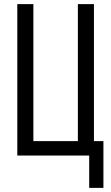

<svg xmlns="http://www.w3.org/2000/svg" viewBox="-20 -755 540 932"><path d="M413 157V0H64V-735H142V-70H358V-735H436V-70H482V157Z"/></svg>

Font: Iosevka
Style: Regular
Weight: 400
Monospace: yes
Designer: Belleve Invis
Foundry: Belleve Invis
Version: Version 33.2.3; ttfautohint (v1.8.4)